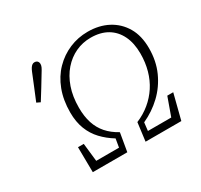

<svg xmlns="http://www.w3.org/2000/svg" viewBox="-145 -877 1114 1065"><g transform="rotate(-30 412.5 -345.0)"><path d="M85 -491Q102 -531 118 -571Q134 -611 151 -652Q156 -664 161.5 -672.5Q167 -681 173.5 -685.5Q180 -690 187 -690Q200 -690 206.5 -683Q213 -676 213 -665Q213 -655 208 -644.5Q203 -634 191 -615Q171 -581 150 -547.5Q129 -514 108 -480ZM164 0 162 -161H199L215 -17L194 -45H372L353 -16L367 -99Q323 -126 290 -161Q257 -196 239 -242.5Q221 -289 221 -349Q221 -428 245 -491Q269 -554 312 -598Q355 -642 410.5 -665.5Q466 -689 528 -689Q601 -689 657 -659.5Q713 -630 745.5 -575Q778 -520 778 -440Q778 -358 748 -291.5Q718 -225 666.5 -176Q615 -127 549 -97L540 -19L523 -45H715L682 -16L734 -161H772L731 0H502L517 -117Q565 -137 603 -168.5Q641 -200 667.5 -240.5Q694 -281 708 -331Q722 -381 722 -438Q722 -505 698.5 -553Q675 -601 631.5 -626.5Q588 -652 526 -652Q474 -652 429 -631Q384 -610 349.5 -570.5Q315 -531 295.5 -475Q276 -419 276 -348Q276 -292 290 -249Q304 -206 332.5 -173.5Q361 -141 405 -117L385 0Z"/></g></svg>

Font: Source Serif 4 Light
Style: Italic
Weight: 300
Italic angle: -12°
Designer: Frank Grießhammer
Foundry: Adobe Systems Incorporated
Version: Version 4.004;hotconv 1.0.116;makeotfexe 2.5.65601